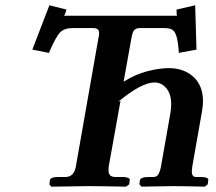

<svg xmlns="http://www.w3.org/2000/svg" viewBox="-20 -698 808 719"><path d="M431.2 -319.8 387.2 -75.2Q386.2 -68.8 386.2 -61Q386.2 -47.4 392.6 -41.3Q398.9 -35.2 413.1 -35.2H439Q451.7 -35.2 459.5 -32Q467.3 -28.8 465.8 -22.9L463.9 -7.8L452.1 1Q353 -1 314 -1L171.9 1L165 -7.8L167 -22.9Q168.5 -35.2 199.2 -35.2H225.1Q257.3 -35.2 264.2 -75.2L349.1 -558.1Q351.1 -564 351.1 -574.2Q351.1 -592.8 330.1 -592.8H251Q220.7 -592.8 204.8 -576.4Q189 -560.1 163.1 -500L101.1 -512.2L165 -678.2L229 -662.1Q223.1 -640.6 219.2 -639.2H643.1Q641.1 -641.1 641.1 -662.1L710.9 -678.2L715.8 -512.2L649.9 -500Q647 -541.5 641.1 -561Q635.3 -580.6 625.2 -586.7Q615.2 -592.8 595.2 -592.8H503.9Q489.3 -592.8 482.4 -585Q475.6 -577.1 472.2 -555.2L442.9 -392.1Q487.3 -419.9 532.2 -431.4Q577.1 -442.9 611.8 -442.9Q668.5 -442.9 704.3 -410.2Q740.2 -377.4 740.2 -318.8Q740.2 -303.7 736.8 -283.2L700.2 -75.2Q698.2 -58.6 698.2 -56.2Q698.2 -35.2 713.9 -35.2H731.9Q746.1 -35.2 753.9 -32Q761.7 -28.8 759.8 -22.9L757.8 -7.8L747.1 1Q666 -1 626 -1L509.8 1L502 -7.8L503.9 -22.9Q506.8 -35.2 537.1 -35.2H555.2Q566.4 -35.2 572.8 -44.9Q579.1 -54.7 583 -75.2L618.2 -274.9Q621.1 -293 621.1 -307.1Q621.1 -346.2 602.8 -367.7Q584.5 -389.2 559.1 -389.2Q509.8 -389.2 422.9 -316.9Z"/></svg>

Font: Linux Libertine
Style: Bold Italic
Weight: 700
Italic angle: -11.5°
Designer: Philipp H. Poll
Foundry: Philipp H. Poll
Version: Version 4.0.5